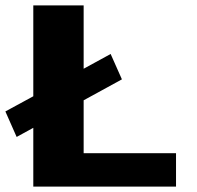

<svg xmlns="http://www.w3.org/2000/svg" viewBox="-27 -695 732 715"><path d="M35 -185 -7 -280 97 -336.5V-675H284.5V-439L385 -494L427 -399.5L284.5 -321.5V-124.5H628.5V0H97V-219Z"/></svg>

Font: Anybody ExtraExpanded Regular
Style: Bold
Weight: 700
Width: 8
Designer: Tyler Finck
Foundry: Etcetera Type Company
Version: Version 1.010; ttfautohint (v1.8.3) -l 8 -r 50 -G 200 -x 14 